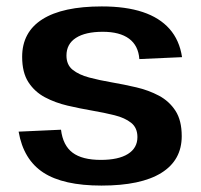

<svg xmlns="http://www.w3.org/2000/svg" viewBox="-20 -569 627 598"><path d="M296 9Q177 9 115 -31.5Q53 -72 38 -159L170 -165Q176 -116 206 -93.5Q236 -71 294 -71Q349 -71 378.5 -89.5Q408 -108 408 -142Q408 -171 388.5 -186.5Q369 -202 337 -210Q305 -218 267 -224.5Q229 -231 190.5 -240Q152 -249 120 -266Q88 -283 68.5 -313Q49 -343 49 -392Q49 -469 112 -509Q175 -549 297 -549Q372 -549 424.5 -531.5Q477 -514 508 -479Q539 -444 547 -391L414 -385Q411 -427 382 -448.5Q353 -470 300 -470Q246 -470 216.5 -451Q187 -432 187 -396Q187 -367 206.5 -351.5Q226 -336 258 -327.5Q290 -319 328 -312.5Q366 -306 404.5 -297Q443 -288 475 -271Q507 -254 526.5 -224Q546 -194 546 -145Q546 -70 482.5 -30.5Q419 9 296 9Z"/></svg>

Font: Pathway Extreme 12pt SemiBold
Style: Regular
Weight: 600
Version: Version 1.001;gftools[0.9.26]